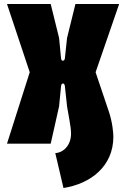

<svg xmlns="http://www.w3.org/2000/svg" viewBox="-20 -720 632 962"><path d="M257 47 298 222C433 201 548 114 548 -35C548 -51 544 -107 525 -162L459 -358L577 -700H358L316 -530L305 -427C303 -412 287 -412 286 -427L276 -530L234 -700H15L129 -358L15 0H234L276 -187L286 -289C288 -306 303 -306 305 -289L316 -187L328 -118C333 -91 336 -66 336 -51C336 9 297 45 257 47Z"/></svg>

Font: Finlandica Black
Style: Regular
Weight: 900
Designer: Niklas Ekholm, Juho Hiilivirta, Jaakko Suomalainen
Foundry: Helsinki Type Studio
Version: Version 2.000;Glyphs 3.2 (3202)